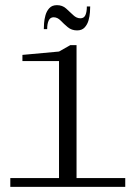

<svg xmlns="http://www.w3.org/2000/svg" viewBox="-20 -725 540 745"><path d="M20 0V-34H209V-488H67V-512L209 -525L253 -550H277V-34H466V0ZM279 -607Q258 -607 243 -619.5Q228 -632 215.5 -645Q203 -658 188 -658Q175 -658 169 -645.5Q163 -633 163 -612H150Q150 -620 151 -635Q152 -650 156.5 -666Q161 -682 171.5 -693.5Q182 -705 201 -705Q222 -705 236.5 -692Q251 -679 264 -666.5Q277 -654 292 -654Q306 -654 311.5 -666.5Q317 -679 317 -700H330Q330 -693 329 -677.5Q328 -662 323.5 -646Q319 -630 308.5 -618.5Q298 -607 279 -607Z"/></svg>

Font: Xanh Mono
Style: Regular
Weight: 400
Monospace: yes
Designer: Lam Bao, Duy Dao
Foundry: Yellow Type Foundry
Version: Version 3.101; ttfautohint (v1.8.3)